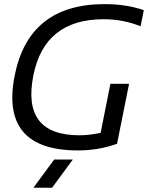

<svg xmlns="http://www.w3.org/2000/svg" viewBox="-20 -723 716 929"><path d="M546.4 -27.3Q455.6 4.9 357.9 4.9Q-21.5 4.9 51.3 -358.9Q120.1 -703.1 486.3 -703.1Q591.3 -703.1 675.8 -673.8L660.2 -595.7Q576.7 -629.9 481.4 -629.9Q195.8 -629.9 141.6 -358.9Q83.5 -68.4 364.7 -68.4Q409.7 -68.4 466.8 -80.1L514.2 -317.4H604.5ZM332.5 48.8 231.9 185.5H141.6L242.2 48.8Z"/></svg>

Font: Sansation
Style: Italic
Weight: 400
Designer: Bernd Montag
Version: Version 1.301